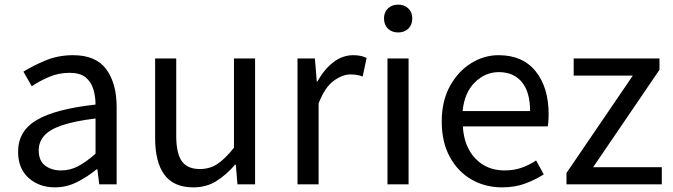

<svg xmlns="http://www.w3.org/2000/svg" viewBox="-20 -795 2902 828"><path d="M217 13Q149 13 103.5 -27.5Q58 -68 58 -141Q58 -230 138.5 -277.5Q219 -325 392 -344Q392 -379 382.5 -410.5Q373 -442 349 -461.5Q325 -481 280 -481Q233 -481 191 -463Q149 -445 117 -423L81 -486Q119 -510 174.5 -533.5Q230 -557 295 -557Q394 -557 438.5 -496Q483 -435 483 -334V0H408L400 -65H397Q358 -33 312.5 -10Q267 13 217 13ZM243 -60Q283 -60 317.5 -78.5Q352 -97 392 -132V-284Q301 -273 247 -254.5Q193 -236 170 -209Q147 -182 147 -147Q147 -101 175 -80.5Q203 -60 243 -60Z M814 13Q729 13 689 -41.5Q649 -96 649 -199V-543H740V-210Q740 -134 764 -100Q788 -66 842 -66Q884 -66 917 -87.5Q950 -109 989 -158V-543H1080V0H1004L997 -85H994Q956 -41 913 -14Q870 13 814 13Z M1263 0V-543H1338L1346 -444H1349Q1378 -496 1417.5 -526.5Q1457 -557 1503 -557Q1538 -557 1561 -545L1544 -465Q1521 -474 1491 -474Q1457 -474 1419 -446.5Q1381 -419 1354 -349V0Z M1651 0V-543H1742V0ZM1697 -655Q1670 -655 1653 -671.5Q1636 -688 1636 -716Q1636 -742 1653 -758.5Q1670 -775 1697 -775Q1724 -775 1741 -758.5Q1758 -742 1758 -716Q1758 -688 1741 -671.5Q1724 -655 1697 -655Z M2145 13Q2073 13 2014 -20.5Q1955 -54 1920 -118Q1885 -182 1885 -271Q1885 -359 1920 -423Q1955 -487 2011 -522Q2067 -557 2130 -557Q2234 -557 2290 -487.5Q2346 -418 2346 -302Q2346 -287 2345 -273.5Q2344 -260 2342 -250H1976Q1981 -163 2030 -111.5Q2079 -60 2156 -60Q2196 -60 2229 -71.5Q2262 -83 2292 -103L2325 -43Q2289 -20 2245 -3.5Q2201 13 2145 13ZM1975 -316H2266Q2266 -398 2230.5 -441Q2195 -484 2131 -484Q2073 -484 2028 -440Q1983 -396 1975 -316Z M2423 0V-49L2709 -469H2454V-543H2824V-494L2538 -74H2834V0Z"/></svg>

Font: Chiron Sans HK TT
Style: Regular
Weight: 400
Designer: Ryoko NISHIZUKA 西塚涼子 (kana, bopomofo & ideographs); Paul D. Hunt (Latin, Greek & Cyrillic); Sandoll Communications 산돌커뮤니
Foundry: Adobe
Version: Version 2.022;hotconv 1.0.109;makeotfexe 2.5.65596